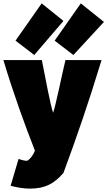

<svg xmlns="http://www.w3.org/2000/svg" viewBox="-35 -903 636 1138"><path d="M172 -10C161 17 146 38 126 50C114 50 101 48 75 39L28 198C61 207 102 215 141 215C230 215 284 188 341 122C419 -88 492 -301 561 -528L567 -547H353C329 -447 295 -276 280 -235C263 -281 235 -438 213 -547H-15C47 -341 111 -166 172 -10ZM400 -577 581 -773 444 -883 289 -662ZM168 -577 341 -779 212 -883 57 -662Z"/></svg>

Font: Repo ExtraBlack
Style: Regular
Weight: 400
Designer: Stefan Peev
Foundry: Context Ltd
Version: Version 001.502